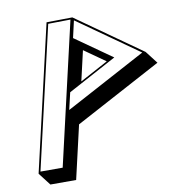

<svg xmlns="http://www.w3.org/2000/svg" viewBox="-95 -914 1001 1072"><g transform="rotate(-10 405.5 -378.0)"><path d="M413.2 -636.7 413.5 -636.3 533.1 -552 373.9 -466.2ZM319.8 -232.3H319.8L810.6 -495.3L756.2 -566L386.4 -827L240 -825L49.5 0L103.9 70.7H249.9ZM392.4 -809.2 736.9 -566 279.6 -320.9 302.2 -417.4 578.4 -566.1 370.4 -712.6ZM374.1 -816.9 187.8 -10H61.8L247.7 -815.1Z"/></g></svg>

Font: Stormning
Style: AsgardObl
Weight: 400
Designer: Robert Jablonski, Mew Too
Foundry: Cannot Into Space Fonts
Version: Version 0.90